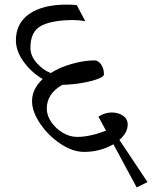

<svg xmlns="http://www.w3.org/2000/svg" viewBox="-20 -681 671 833"><path d="M313 -659 350 -589Q323 -594 300 -594Q207 -594 159.5 -569.5Q112 -545 112 -474Q112 -438 139.5 -407.5Q167 -377 200 -364Q241 -390 294 -404.5Q347 -419 390 -419Q406 -419 418.5 -401.5Q431 -384 431 -358Q431 -349 405.5 -339Q380 -329 338 -321.5Q296 -314 250 -313Q183 -274 183 -210Q183 -180 202.5 -151.5Q222 -123 252.5 -105Q283 -87 315 -87Q369 -87 440 -114L407 -175Q435 -193 465 -193Q493 -193 513.5 -179Q534 -165 534 -141Q534 -105 498 -74L620 109L573 132L472 -55Q414 -22 345 -22Q295 -22 242 -57.5Q189 -93 154 -145Q119 -197 119 -242Q119 -295 165 -338Q115 -368 82 -414Q49 -460 49 -506Q49 -580 107 -620.5Q165 -661 269 -661Q293 -661 313 -659Z"/></svg>

Font: Martel Light
Style: Regular
Weight: 300
Designer: Dan Reynolds
Foundry: Dan Reynolds
Version: Version 1.001; ttfautohint (v1.1) -l 5 -r 5 -G 72 -x 0 -D la